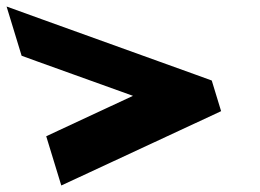

<svg xmlns="http://www.w3.org/2000/svg" viewBox="-224 -654 799 589"><path d="M-108.2 -465 -157.7 -483 -203.8 -634 -95.9 -595 376.1 -425 425.6 -407 454.3 -313 415.8 -295 48.1 -124 -36 -85 -82.2 -236 -43.7 -254 183.9 -360Z"/></svg>

Font: Nordica Plus
Style: NordicaClassicRgOpObl
Weight: 500
Version: Version 1.01